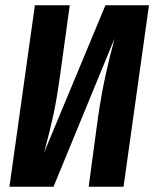

<svg xmlns="http://www.w3.org/2000/svg" viewBox="-20 -712 588 732"><path d="M451 0H318L354 -267Q367 -354 381.5 -421Q396 -488 417 -566L184 0H16L113 -692H246L209 -425Q197 -337 184 -276Q171 -215 148 -130L382 -692H548Z"/></svg>

Font: Fira Sans Compressed SemiBold
Style: Italic
Weight: 600
Width: 1
Italic angle: -8°
Designer: bBox Type GmbH & Carrois Corporate GbR & Edenspiekermann AG
Foundry: bBox Type GmbH & Carrois Corporate GbR & Edenspiekermann AG
Version: Version 4.301